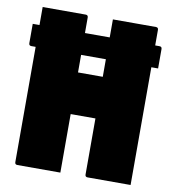

<svg xmlns="http://www.w3.org/2000/svg" viewBox="-79 -770 759 840"><g transform="rotate(10 300.0 -350.0)"><path d="M557 0H366Q355 0 355 -11V-260H245V0H54Q43 0 43 -11V-523H24Q13 -523 13 -534V-620H43V-700H234Q245 -700 245 -689V-620H355V-700H546Q557 -700 557 -689V-620H576Q587 -620 587 -609V-523H557ZM355 -523H245V-445H355Z"/></g></svg>

Font: Recursive Mn Lnr St Blk
Style: Regular
Weight: 900
Monospace: yes
Version: Version 1.079;hotconv 1.0.112;makeotfexe 2.5.65598; ttfautoh